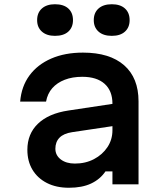

<svg xmlns="http://www.w3.org/2000/svg" viewBox="-20 -869 790 905"><path d="M521 -381V-276L320 -246Q280 -240 260.5 -220Q241 -200 241 -168Q241 -137 266.5 -117.5Q292 -98 333 -98Q383 -98 423 -119Q463 -140 486.5 -175.5Q510 -211 510 -255V-380Q510 -441 473 -474Q436 -507 368 -507Q321 -507 285 -493Q249 -479 226.5 -453.5Q204 -428 197 -390H75Q81 -462 119 -513.5Q157 -565 221.5 -593Q286 -621 371 -621Q497 -621 565 -561.5Q633 -502 633 -391V0H510V-61H477Q452 -24 409.5 -4Q367 16 305 16Q245 16 201 -6.5Q157 -29 133 -69Q109 -109 109 -163Q109 -238 159 -286Q209 -334 302 -348ZM239 -700Q200 -700 177.5 -720Q155 -740 155 -774Q155 -809 177.5 -829Q200 -849 239 -849Q280 -849 302 -829Q324 -809 324 -774Q324 -740 302 -720Q280 -700 239 -700ZM507 -700Q467 -700 444.5 -720Q422 -740 422 -774Q422 -809 444.5 -829Q467 -849 507 -849Q547 -849 569 -829Q591 -809 591 -774Q591 -740 569 -720Q547 -700 507 -700Z"/></svg>

Font: Martian Mono SemiExpanded Medium
Style: Regular
Weight: 500
Width: 6
Designer: Roman Shamin
Foundry: Evil Martians
Version: Version 1.000